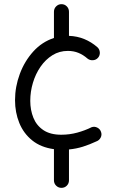

<svg xmlns="http://www.w3.org/2000/svg" viewBox="-20 -700 563 935"><path d="M279.3 214.8Q264.2 214.8 253.4 204.1Q242.7 193.4 242.7 178.2V26.4Q178.7 17.6 136.7 -16.4Q94.7 -50.3 74 -101.3Q53.2 -152.3 53.2 -212.4Q53.2 -277.3 76.4 -339.8Q99.6 -402.3 142.1 -449.2Q184.6 -496.1 242.7 -515.1V-642.6Q242.7 -658.2 253.4 -668.9Q264.2 -679.7 279.3 -679.7Q294.9 -679.7 305.4 -668.9Q315.9 -658.2 315.9 -642.6V-525.4Q356 -523.9 390.4 -509.8Q424.8 -495.6 453.6 -470.7Q464.8 -460.9 466.1 -445.6Q467.3 -430.2 457.5 -418.9Q447.8 -407.7 432.4 -406.7Q417 -405.8 405.8 -415Q385.3 -433.1 361.8 -442.6Q338.4 -452.1 310.5 -452.1Q269 -452.1 235.4 -431.2Q201.7 -410.2 177.5 -375.2Q153.3 -340.3 140.4 -297.1Q127.4 -253.9 127.4 -209Q127.4 -164.1 142.6 -126.5Q157.7 -88.9 191.2 -66.4Q224.6 -43.9 278.3 -43.9Q318.8 -43.9 356.4 -54.2Q394 -64.5 426.3 -80.6Q440.4 -85.4 454.1 -78.4Q467.8 -71.3 472.2 -57.1Q477.1 -43 470 -29.5Q462.9 -16.1 448.7 -11.2Q416.5 3.9 384 14.2Q351.6 24.4 315.9 27.8V178.2Q315.9 193.4 305.4 204.1Q294.9 214.8 279.3 214.8Z"/></svg>

Font: Mikhak-DS1-FD Regular
Style: Regular
Weight: 400
Designer: Amin Abedi
Version: Version 3.2